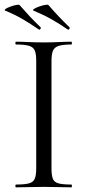

<svg xmlns="http://www.w3.org/2000/svg" viewBox="-22 -804 374 824"><path d="M268.4 -677.6Q233.2 -701.8 199.5 -721Q165.8 -740.2 122 -758.4Q116.4 -760.8 124.4 -766Q132.4 -771.2 145.9 -775.9Q159.4 -780.6 171.5 -782.9Q183.6 -785.2 186.4 -781.8Q207 -758 228.8 -734.8Q250.6 -711.6 276.4 -686.8Q278.6 -684.4 275.6 -679.6Q272.6 -674.8 268.4 -677.6ZM144.4 -677.6Q109.2 -701.8 75.9 -721.4Q42.6 -741 0.4 -758.4Q-5.2 -760.8 2.4 -766Q10 -771.2 23.5 -775.9Q37 -780.6 48.3 -782.9Q59.6 -785.2 62.4 -781.8Q83.2 -758 104.8 -734.7Q126.4 -711.4 152.4 -686.8Q154.4 -684.4 151.5 -679.6Q148.6 -674.8 144.4 -677.6ZM199 -81Q199 -52 204.8 -37Q210.6 -22 229.2 -17Q247.8 -12 284.4 -12Q286.6 -12 286.6 -6Q286.6 0 284.4 0Q260 0 230.4 -1Q200.8 -2 165.2 -2Q131.6 -2 101.4 -1Q71.2 0 46.8 0Q44 0 44 -6Q44 -12 46.8 -12Q83.4 -12 102.1 -17Q120.8 -22 127.1 -37Q133.4 -52 133.4 -81V-544Q133.4 -573 127.1 -587.5Q120.8 -602 102.1 -607.5Q83.4 -613 46.8 -613Q44 -613 44 -619Q44 -625 46.8 -625Q71.2 -625 101.4 -623.5Q131.6 -622 165.2 -622Q200.8 -622 230.9 -623.5Q261 -625 284.4 -625Q286.6 -625 286.6 -619Q286.6 -613 284.4 -613Q248 -613 229.7 -607Q211.4 -601 205.2 -586Q199 -571 199 -542Z"/></svg>

Font: Cormorant Light
Style: Regular
Weight: 300
Designer: Christian Thalmann (Catharsis Fonts)
Foundry: Catharsis Fonts
Version: Version 4.000